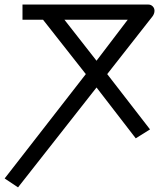

<svg xmlns="http://www.w3.org/2000/svg" viewBox="-79 -684 708 841"><path d="M19.5 -664.1H570.3Q582 -664.1 589.8 -656.2Q597.7 -648.4 597.7 -636.7Q597.7 -625 589.8 -613.3L390.6 -359.4L578.1 -117.2L515.6 -78.1L343.8 -300.8L0 136.7L-58.6 97.7L296.9 -359.4L109.4 -597.7H19.5ZM480.5 -597.7H203.1L343.8 -418Z"/></svg>

Font: 和音 by 宁静之雨，公众号njzyshare
Style: Regular
Weight: 400
Designer: Steve Matteson
Foundry: Ascender Corporation
Version: Version 6.00;June 8, 2018;FontCreator 11.0.0.2388 32-bit